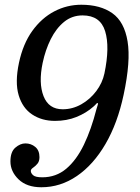

<svg xmlns="http://www.w3.org/2000/svg" viewBox="-20 -780 590 810"><path d="M110 -59Q110 -49.5 119.8 -40.8Q129.5 -32 158.5 -32Q216.5 -32 259.5 -68.2Q302.5 -104.5 333.8 -169.2Q365 -234 387 -320Q390.5 -332.5 392.5 -338Q394.5 -343.5 392 -345Q389.5 -346.5 386 -342Q382.5 -337.5 374.5 -330.5Q343.5 -303 302.5 -286.5Q261.5 -270 212 -270Q156.5 -270 115.8 -297Q75 -324 58.8 -378.2Q42.5 -432.5 60 -515Q77 -595 116.2 -649.5Q155.5 -704 209 -732Q262.5 -760 323 -760Q403.5 -760 454 -724.2Q504.5 -688.5 518.2 -605.5Q532 -522.5 501.5 -380Q476 -260 425 -172.5Q374 -85 304.5 -37.5Q235 10 154.5 10Q93 10 58.5 -23.2Q24 -56.5 24 -99Q24 -139.5 44.8 -157.2Q65.5 -175 87 -175Q111 -175 128.8 -160.2Q146.5 -145.5 146.5 -117Q146.5 -99 137.5 -88.8Q128.5 -78.5 119.2 -72.2Q110 -66 110 -59ZM160 -515Q142 -429.5 163.8 -374.2Q185.5 -319 244.5 -319Q286 -319 323 -340Q360 -361 386 -395.5Q412 -430 420.5 -470Q444 -582 423.5 -648.5Q403 -715 328.5 -715Q284 -715 250.5 -687.8Q217 -660.5 194.2 -615Q171.5 -569.5 160 -515Z"/></svg>

Font: Besley
Style: Italic
Weight: 400
Italic angle: -13°
Designer: Owen Earl
Foundry: indestructible type*
Version: Version 4.000; ttfautohint (v1.8.4.7-5d5b)